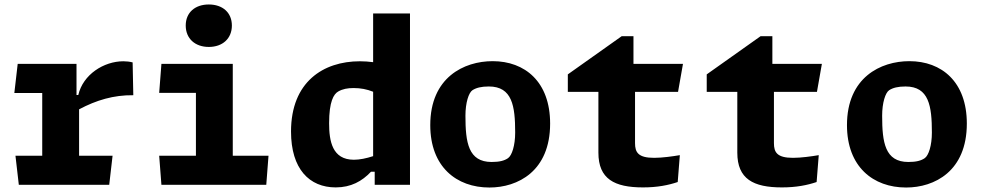

<svg xmlns="http://www.w3.org/2000/svg" viewBox="-20 -825 4380 857"><path d="M321.5 -540H59L44 -410H168.5V-130H49L64 0H467.5L482.5 -130H333V-337C410 -378 487 -401 575 -400L572 -546.5C558 -550 544.5 -551.5 530.5 -551.5C443.5 -551.5 350.5 -492.5 329.5 -401H321.5Z M700.5 -540 690.5 -410.5H854.5V-130H690.5L700.5 0H1168.5L1178.5 -130H1019V-540ZM809 -711C809 -653 850.5 -615.5 912 -615.5C973.5 -615.5 1015 -653 1015 -711C1015 -769 973.5 -805 912 -805C850.5 -805 809 -769 809 -711Z M1279 -238C1279 -70.5 1361 11.5 1478.5 11.5C1546.5 11.5 1596 -16 1636 -58.5H1652.5V0H1810V-765H1645.5V-547.5C1626.5 -550 1606.5 -551.5 1586.5 -551.5C1423 -551.5 1279 -459.5 1279 -238ZM1449 -275C1449 -372 1469.5 -405 1489.5 -416.5C1509.5 -428 1531.5 -432 1558.5 -432C1590 -432 1618 -426.5 1645.5 -415.5V-128C1614.5 -118 1585.5 -112 1559.5 -112C1463 -112 1449 -195.5 1449 -275Z M2164.5 12C2291 12 2435.5 -60.5 2435.5 -273.5C2435.5 -460 2323 -552 2179 -552C2051 -552 1900.5 -479.5 1900.5 -266.5C1900.5 -80 2018 12 2164.5 12ZM2057.5 -308.5C2057.5 -366.5 2072 -411.5 2089 -422.5C2105.5 -433 2127.5 -439 2162 -439C2266.5 -439 2279.5 -351.5 2279.5 -233.5C2279.5 -175.5 2265 -131 2247.5 -119C2231.5 -108 2210 -102 2174.5 -102C2070 -102 2057.5 -189.5 2057.5 -308.5Z M2514.5 -415H2651V-143.5C2651 -26 2722.5 11.5 2850 11.5C2914.5 11.5 2963.5 1.5 3005 -12.5L3014.5 -132.5C2982 -127 2936 -120.5 2899.5 -120.5C2828.5 -120.5 2814.5 -145 2814.5 -186V-415H3006.5L3028.5 -540H2807.5V-663.5H2755L2514.5 -493Z M3134.5 -415H3271V-143.5C3271 -26 3342.5 11.5 3470 11.5C3534.5 11.5 3583.5 1.5 3625 -12.5L3634.5 -132.5C3602 -127 3556 -120.5 3519.5 -120.5C3448.5 -120.5 3434.5 -145 3434.5 -186V-415H3626.5L3648.5 -540H3427.5V-663.5H3375L3134.5 -493Z M4024.5 12C4151 12 4295.5 -60.5 4295.5 -273.5C4295.5 -460 4183 -552 4039 -552C3911 -552 3760.5 -479.5 3760.5 -266.5C3760.5 -80 3878 12 4024.5 12ZM3917.5 -308.5C3917.5 -366.5 3932 -411.5 3949 -422.5C3965.5 -433 3987.5 -439 4022 -439C4126.5 -439 4139.5 -351.5 4139.5 -233.5C4139.5 -175.5 4125 -131 4107.5 -119C4091.5 -108 4070 -102 4034.5 -102C3930 -102 3917.5 -189.5 3917.5 -308.5Z"/></svg>

Font: Monaspace Argon ExtraBold
Style: Bold
Weight: 800
Designer: Riley Cran & the Lettermatic Team
Foundry: Lettermatic
Version: Version 1.000 (Monaspace Argon)